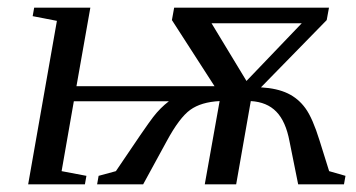

<svg xmlns="http://www.w3.org/2000/svg" viewBox="-20 -479 925 499"><path d="M877.9 -22 874 0H754.9L732.4 -111.8Q722.7 -163.6 698.2 -188.7Q673.8 -213.9 631.8 -216.3L593.8 0H512.2L550.8 -216.3Q502.9 -213.9 474.6 -193.6Q446.3 -173.3 413.1 -111.8L352.1 0H232.4L236.3 -22L281.2 -34.2Q359.9 -151.4 378.2 -175Q396.5 -198.7 418.9 -215.8H171.9L140.1 -34.2L204.6 -22L200.7 0H53.2L127.9 -424.8L64.9 -437L68.8 -459H214.8L178.7 -254.9H537.6L426.8 -426.8L432.6 -459H835L829.1 -426.8L658.2 -252Q700.2 -249.5 727.8 -236.3Q755.4 -223.1 773.9 -197.5Q792.5 -171.9 810.5 -113.8L835.4 -34.2ZM620.6 -268.6 764.2 -418.5H529.8Z"/></svg>

Font: Tinos
Style: Italic
Weight: 400
Italic angle: -16.333°
Designer: Steve Matteson
Foundry: Monotype Imaging Inc.
Version: Version 1.32